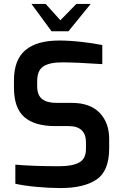

<svg xmlns="http://www.w3.org/2000/svg" viewBox="-20 -950 625 976"><path d="M58 -16V-113Q148 -105 281 -105Q348 -105 382.5 -124Q417 -143 417 -193V-228Q417 -267 395 -288Q373 -309 330 -309H261Q156 -309 103.5 -355Q51 -401 51 -504V-542Q51 -646 109 -695Q167 -744 281 -744Q333 -744 394.5 -737Q456 -730 500 -721V-624Q365 -633 295 -633Q232 -633 200.5 -612.5Q169 -592 169 -537V-512Q169 -467 193.5 -447Q218 -427 268 -427H345Q438 -427 486.5 -376.5Q535 -326 535 -243V-196Q535 -81 471 -37.5Q407 6 287 6Q233 6 167 0Q101 -6 58 -16ZM140 -930H212L287 -847L368 -930H441L328 -791H242Z"/></svg>

Font: Exo SemiBold
Style: Regular
Weight: 600
Designer: Natanael Gama
Foundry: Natanael Gama
Version: Version 1.500